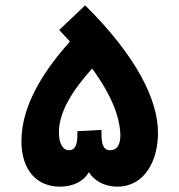

<svg xmlns="http://www.w3.org/2000/svg" viewBox="-20 -697 670 717"><path d="M203 0C259 0 295 -24 312 -54C330 -24 368 0 418 0C519 0 570 -95 570 -201C570 -323 491 -486 298 -677L201 -585C215 -570 229 -556 241 -542C158 -448 60 -315 60 -170C60 -58 121 0 203 0ZM359 -199V-212L269 -207V-194C269 -165 264 -136 238 -136C214 -136 200 -162 200 -203C200 -280 252 -361 324 -441C401 -336 425 -259 429 -204C432 -163 421 -136 391 -136C365 -136 359 -160 359 -199Z"/></svg>

Font: Noto Sans Arabic UI
Style: Bold
Weight: 700
Designer: Monotype Design Team, Nadine Chahine and Nizar Qandah
Foundry: Monotype Imaging Inc.
Version: Version 2.010